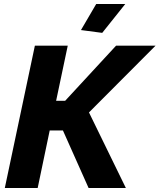

<svg xmlns="http://www.w3.org/2000/svg" viewBox="-20 -938 796 958"><path d="M4 0 154 -710H318L260 -435H305L559 -710H756L424 -377L608 0H422L294 -287H228L168 0ZM490 -774 384 -788 460 -918H605Z"/></svg>

Font: Raleway ExtraBold
Style: Italic
Weight: 800
Italic angle: -12°
Designer: Matt McInerney, Pablo Impallari, Rodrigo Fuenzalida
Foundry: Matt McInerney, Pablo Impallari, Rodrigo Fuenzalida
Version: Version 4.026